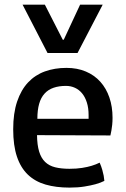

<svg xmlns="http://www.w3.org/2000/svg" viewBox="-20 -809 549 838"><path d="M37.6 -244.6Q37.6 -314.9 54.7 -365.7Q71.8 -416.5 102.5 -449.2Q133.3 -481.9 176 -497.3Q218.8 -512.7 270 -512.7Q317.4 -512.7 354.7 -496.8Q392.1 -481 418 -452.1Q443.8 -423.3 457.5 -383.3Q471.2 -343.3 471.2 -294.9Q471.2 -278.3 469.7 -264.2Q468.3 -250 466.3 -239.7Q464.4 -227.5 461.9 -217.8L141.6 -219.2Q142.1 -175.8 150.9 -147.2Q159.7 -118.7 177 -102.1Q194.3 -85.4 220.7 -78.9Q247.1 -72.3 283.2 -72.3Q314 -72.3 338.4 -76.2Q362.8 -80.1 379.9 -85.4Q399.4 -91.3 415 -99.1Q422.4 -82 426.5 -67.4Q430.7 -52.7 432.6 -42Q434.6 -29.3 435.5 -19.5Q419.4 -11.2 396.5 -4.9Q377 0.5 348.6 5.1Q320.3 9.8 283.2 9.8Q224.6 9.8 179 -3.4Q133.3 -16.6 101.8 -46.6Q70.3 -76.7 54 -125.2Q37.6 -173.8 37.6 -244.6ZM366.7 -290.5V-307.1Q366.7 -337.9 359.1 -361.6Q351.6 -385.3 338.4 -401.4Q325.2 -417.5 307.1 -425.8Q289.1 -434.1 268.1 -434.1Q237.3 -434.1 213.9 -426Q190.4 -418 174.6 -400.6Q158.7 -383.3 150.9 -356Q143.1 -328.6 143.1 -290.5ZM78.6 -788.6H175.8L253.9 -635.7H258.3L329.6 -788.6H428.2L318.4 -577.6H187.5Z"/></svg>

Font: Basic
Style: Regular
Weight: 400
Designer: Magnus Gaarde
Foundry: Magnus Gaarde
Version: Version 1.003; ttfautohint (v1.1) -l 6 -r 16 -G 0 -x 16 -D l